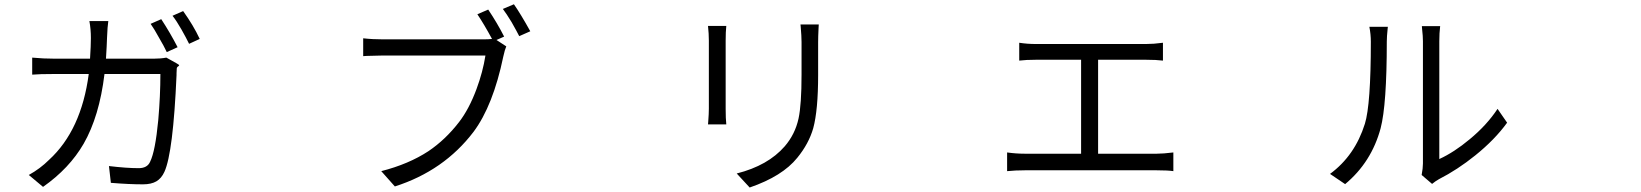

<svg xmlns="http://www.w3.org/2000/svg" viewBox="-20 -837 7540 882"><path d="M177.7 21.5 112.3 -33.2Q165 -62.5 205.1 -102.5Q353.5 -238.3 387.7 -497.1H233.4Q159.2 -497.1 127.9 -494.1V-572.3Q179.7 -567.4 232.4 -567.4H393.6Q397.5 -627.9 397.5 -662.1Q397.5 -703.1 390.6 -740.2H477.5Q473.6 -714.8 471.7 -664.1Q470.7 -628.9 466.8 -567.4H685.5Q717.8 -567.4 744.1 -572.3Q747.1 -570.3 754.9 -566.4Q803.7 -540 803.2 -537.6Q802.7 -535.2 798.8 -532.2Q793 -529.3 792 -522.5Q792 -518.6 791.5 -510.7Q791 -502.9 791 -500.5Q791 -498 791 -492.2Q775.4 -135.7 735.4 -47.9Q721.7 -17.6 698.2 -3.9Q674.8 9.8 636.7 9.8Q573.2 9.8 489.3 2.9L480.5 -74.2Q561.5 -64.5 617.2 -64.5Q657.2 -64.5 669.9 -94.7Q693.4 -142.6 707 -285.2Q716.8 -396.5 716.8 -497.1H587.9H460Q436.5 -302.7 364.3 -176.8Q298.8 -63.5 177.7 21.5ZM746.1 -597.7Q733.4 -625 710.9 -663.1Q688.5 -704.1 671.9 -727.5L720.7 -749Q761.7 -686.5 795.9 -620.1ZM848.6 -635.7Q835.9 -662.1 813.5 -701.7Q791 -741.2 772.5 -764.6L821.3 -786.1Q868.2 -720.7 897.5 -658.2Z M1793.9 19.5 1731.4 -50.8Q1857.4 -83 1948.2 -142.6Q2026.4 -195.3 2088.9 -276.4Q2134.8 -335.9 2168.9 -427.7Q2198.2 -506.8 2210 -582H1974.6H1739.3Q1711.9 -582 1664.1 -580.1Q1653.3 -579.1 1648.4 -579.1V-661.1Q1690.4 -656.2 1740.2 -656.2H2200.2Q2225.6 -656.2 2240.2 -658.2Q2203.1 -726.6 2172.9 -771.5L2222.7 -793Q2264.6 -730.5 2295.9 -668.9L2260.7 -653.3L2305.7 -624Q2298.8 -608.4 2292 -577.1Q2245.1 -351.6 2155.3 -231.4Q2019.5 -52.7 1793.9 19.5ZM2365.2 -670.9Q2355.5 -690.4 2330.1 -735.4Q2305.7 -775.4 2290 -795.9L2340.8 -817.4Q2372.1 -772.5 2416 -693.4Z M3423.8 24.4 3364.3 -40Q3507.8 -76.2 3585 -165Q3632.8 -220.7 3648.4 -293Q3662.1 -356.4 3662.1 -495.1V-643.6Q3662.1 -670.9 3658.2 -714.8Q3657.2 -721.7 3657.2 -724.6H3741.2Q3741.2 -718.8 3740.2 -707Q3738.3 -667 3738.3 -643.6V-567.4V-492.2Q3738.3 -331.1 3715.8 -248Q3695.3 -176.8 3642.6 -112.3Q3574.2 -27.3 3423.8 24.4ZM3232.4 -265.6Q3232.4 -268.6 3233.4 -277.3Q3236.3 -315.4 3236.3 -337.9V-650.4Q3236.3 -682.6 3232.4 -717.8H3316.4Q3313.5 -691.4 3313.5 -650.4V-493.2V-336.9Q3313.5 -292 3316.4 -265.6Z M4606.4 -50.8V-136.7Q4647.5 -130.9 4687.5 -130.9H4946.3V-562.5H4739.3Q4693.4 -562.5 4662.1 -558.6V-640.6Q4699.2 -634.8 4739.3 -634.8H5244.1Q5279.3 -634.8 5322.3 -640.6V-558.6Q5292 -562.5 5244.1 -562.5H5024.4V-130.9H5293.9Q5323.2 -130.9 5370.1 -136.7V-50.8Q5345.7 -54.7 5293.9 -54.7H4990.2H4687.5Q4644.5 -54.7 4606.4 -50.8Z M6159.2 8.8 6089.8 -38.1Q6204.1 -122.1 6250 -268.6Q6277.3 -357.4 6277.3 -645.5Q6277.3 -679.7 6270.5 -713.9H6312.5H6355.5Q6355.5 -711.9 6354.5 -705.1Q6350.6 -668.9 6350.6 -646.5Q6350.6 -356.4 6322.3 -248Q6280.3 -91.8 6159.2 8.8ZM6558.6 7.8 6510.7 -33.2Q6516.6 -64.5 6516.6 -85.9V-366.2V-647.5Q6516.6 -670.9 6512.7 -704.1Q6511.7 -713.9 6511.7 -716.8H6595.7Q6591.8 -685.5 6591.8 -647.5V-106.4Q6660.2 -137.7 6731.4 -197.3Q6809.6 -261.7 6859.4 -336.9L6903.3 -273.4Q6846.7 -195.3 6756.8 -123Q6675.8 -57.6 6589.8 -13.7Q6574.2 -4.9 6558.6 7.8Z"/></svg>

Font: Bpmf GenSeki Gothic R
Style: R
Weight: 400
Foundry: But Ko
Version: Version 1.320